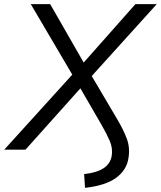

<svg xmlns="http://www.w3.org/2000/svg" viewBox="-54 -725 779 930"><path d="M357.9 184.9 353.4 118.3Q416 111.3 448.5 89.3Q481 67.3 487.1 30Q493.1 -6.5 477.5 -42.6Q461.8 -78.8 437.5 -120.7L322.5 -319.4H355.3L69.4 0H-33.5L307.4 -375.9L307.1 -344.8L95.1 -705H189.1L361.4 -404.4H335.8L601.9 -705H705.3L379.6 -344.8L379 -375.9L514.3 -146.6Q544.2 -96.2 560.3 -52.9Q576.4 -9.6 568.4 40.1Q559.5 99.2 508.1 136.5Q456.7 173.9 357.9 184.9Z"/></svg>

Font: Mulish ExtraLight
Style: Italic
Weight: 200
Italic angle: -9°
Designer: Vernon Adams
Foundry: Vernon Adams
Version: Version 3.603